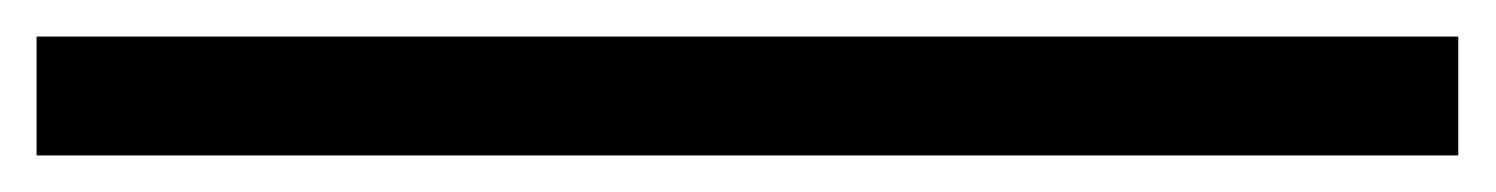

<svg xmlns="http://www.w3.org/2000/svg" viewBox="-20 95 818 105"><path d="M0 180H777.5V115H0Z"/></svg>

Font: Monaspace Neon Wide
Style: Bold
Weight: 700
Width: 7
Designer: Riley Cran & the Lettermatic Team
Foundry: Lettermatic
Version: Version 1.000 (Monaspace Neon)